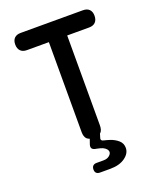

<svg xmlns="http://www.w3.org/2000/svg" viewBox="-169 -830 937 1142"><g transform="rotate(-20 300.0 -259.0)"><path d="M242 -621H103Q77 -621 63 -635.5Q49 -650 49 -676Q49 -702 63 -716Q77 -730 103 -730H497Q523 -730 537 -716Q551 -702 551 -676Q551 -650 537 -635.5Q523 -621 497 -621H358V-52Q358 -22 344 -8Q343 -8 342 -7L335 16Q331 25 334.5 31.5Q338 38 349 40Q367 44 385 50Q415 60 436 78.5Q457 97 457 126Q457 161 421.5 186.5Q386 212 328 212H263Q248 212 240 204.5Q232 197 232 182Q232 167 240 159Q248 151 263 151H307Q330 151 344 139.5Q358 128 358 115Q357 96 329 82Q314 76 293 72Q270 69 263.5 58.5Q257 48 265 28L274 2Q264 -1 256 -8Q242 -22 242 -52Z"/></g></svg>

Font: Maple Mono NL SemiBold
Style: Regular
Weight: 600
Monospace: yes
Designer: subframe7536
Version: Version 7.000